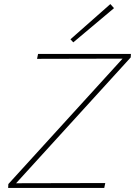

<svg xmlns="http://www.w3.org/2000/svg" viewBox="-20 -923 663 943"><path d="M540 -883 340 -715 326 -730 522 -903ZM623 -658 622 -641 59 -23 497 -24 492 0H20L21 -19L582 -635L162 -634L167 -658Z"/></svg>

Font: EauTestText Extralight
Style: Italic
Weight: 250
Italic angle: -12°
Designer: Christian Thalmann (Catharsis Fonts)
Version: Version 0.001;PS 000.001;hotconv 1.0.88;makeotf.lib2.5.64775